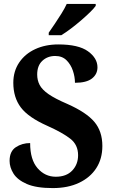

<svg xmlns="http://www.w3.org/2000/svg" viewBox="-20 -951 585 981"><path d="M250 10Q165 10 117 -11Q69 -32 49 -64Q29 -96 29 -129Q29 -178 61 -199Q93 -220 134 -220Q134 -135 172 -91.5Q210 -48 265 -48Q319 -48 349 -79.5Q379 -111 379 -158Q379 -211 339.5 -242Q300 -273 222 -308Q125 -351 86.5 -402Q48 -453 48 -528Q48 -587 78 -631.5Q108 -676 160 -700Q212 -724 278 -724Q381 -724 429.5 -689Q478 -654 478 -607Q478 -572 450 -550Q422 -528 363 -528Q363 -558 352.5 -589.5Q342 -621 320 -643Q298 -665 262 -665Q223 -665 196.5 -640.5Q170 -616 170 -570Q170 -541 182.5 -517Q195 -493 228 -470Q261 -447 324 -420Q421 -377 462 -328.5Q503 -280 503 -205Q503 -140 472 -92Q441 -44 384 -17Q327 10 250 10ZM229 -784Q243 -804 260.5 -830Q278 -856 294.5 -882.5Q311 -909 321 -931H469V-921Q460 -908 440 -888.5Q420 -869 394.5 -847Q369 -825 342.5 -805Q316 -785 293 -771H229Z"/></svg>

Font: Noto Serif Tamil SemiCondensed
Style: Bold Italic
Weight: 700
Width: 4
Italic angle: -12°
Designer: Indian Type Foundry, Tom Grace, and the Monotype Design Team
Foundry: Monotype Imaging Inc.
Version: Version 2.003; ttfautohint (v1.8.4.7-5d5b)